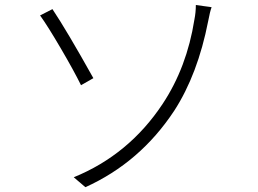

<svg xmlns="http://www.w3.org/2000/svg" viewBox="-20 -738 1040 774"><path d="M324.2 16.6 277.3 -23.4Q500 -114.3 635.7 -319.3Q733.4 -466.8 763.7 -659.2Q769.5 -688.5 769.5 -717.8L833 -709Q826.2 -690.4 819.3 -653.3Q777.3 -438.5 682.6 -292Q544.9 -83 324.2 16.6ZM141.6 -675.8 191.4 -701.2Q249 -615.2 356.4 -422.9L306.6 -394.5Q278.3 -452.1 225.1 -543Q171.9 -633.8 141.6 -675.8Z"/></svg>

Font: Gen Shin Gothic Monospace Light
Style: Regular
Weight: 300
Designer: [Source Han Sans]
Ryoko NISHIZUKA  (kana & ideographs); Paul D. Hunt (Latin, Greek & Cyrillic); Wenlong ZHANG  (bopomofo
Version: Version 1.002.20150607